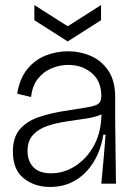

<svg xmlns="http://www.w3.org/2000/svg" viewBox="-20 -727 524 760"><path d="M178 13Q117 13 74 -21Q31 -55 31 -127Q31 -184 59 -216Q87 -248 136.5 -264.5Q186 -281 250 -290Q309 -299 337 -304.5Q365 -310 373 -319.5Q381 -329 381 -347Q381 -406 343 -438Q305 -470 250 -470Q217 -470 185 -457Q153 -444 130.5 -416Q108 -388 103 -343L48 -356Q58 -417 88.5 -454Q119 -491 161.5 -507.5Q204 -524 248 -524Q297 -524 339.5 -505.5Q382 -487 409 -447Q436 -407 436 -342V-242Q437 -182 437.5 -121Q438 -60 439 0H381Q386 -50 390 -96.5Q394 -143 398 -194H389Q380 -135 352 -88Q324 -41 280 -14Q236 13 178 13ZM182 -41Q233 -41 277.5 -69.5Q322 -98 350 -147.5Q378 -197 381 -261L382 -274Q356 -263 319 -257.5Q282 -252 242 -246Q202 -240 167.5 -228.5Q133 -217 111 -193.5Q89 -170 89 -129Q89 -90 112 -65.5Q135 -41 182 -41ZM116 -707 248 -623 380 -707V-647L248 -563L116 -647Z"/></svg>

Font: Bricolage Grotesque 48pt ExtraLight
Style: Regular
Weight: 200
Designer: Mathieu Triay
Foundry: Atelier Triay
Version: Version 1.000; ttfautohint (v1.8.4.7-5d5b);gftools[0.9.32]